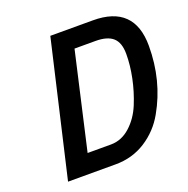

<svg xmlns="http://www.w3.org/2000/svg" viewBox="-123 -802 902 919"><g transform="rotate(-20 328.0 -342.5)"><path d="M313 0H70L229 -685H446Q656 -685 656 -479Q656 -302 574 -158Q534 -87 466 -43.5Q398 0 313 0ZM424 -588H317L205 -97H324Q378 -97 422 -136.5Q466 -176 490.5 -236Q515 -296 528 -359Q541 -422 541 -479.5Q541 -537 512.5 -562.5Q484 -588 424 -588Z"/></g></svg>

Font: Titillium Web
Style: SemiBold Italic
Weight: 600
Italic angle: -13°
Version: Version 1.001;PS 57.000;hotconv 1.0.70;makeotf.lib2.5.55311